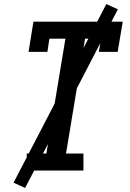

<svg xmlns="http://www.w3.org/2000/svg" viewBox="-20 -842 640 948"><path d="M112 0V-84H209L303 -651H224L214 -586H121L145 -735H586L561 -586H468L479 -651H400L306 -84H392V0ZM104 86 47 60 505 -822 562 -796Z"/></svg>

Font: Iosevka Curly Slab MdEx
Style: Italic
Weight: 500
Width: 7
Italic angle: -9°
Monospace: yes
Designer: Belleve Invis
Foundry: Belleve Invis
Version: Version 11.0.0; ttfautohint (v1.8.3)